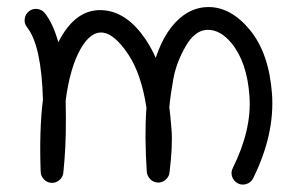

<svg xmlns="http://www.w3.org/2000/svg" viewBox="-20 -507 831 537"><path d="M143.1 -388.7Q192.4 -486.8 272.9 -478Q336.9 -471.2 387.2 -397Q403.3 -373 415.5 -345.2Q443.4 -428.7 494.1 -464.8Q524.9 -486.8 562 -487.3Q626 -487.8 679.2 -422.9Q732.4 -357.9 740.7 -244.9Q749 -131.8 688 -8.3Q682.1 3.4 669.4 7.6Q656.7 11.7 645.3 5.9Q633.8 0 629.4 -12.5Q625 -24.9 630.9 -36.6Q684.6 -144.5 677.7 -238.8Q670.9 -333 627.9 -385.7Q596.7 -423.8 561 -423.6Q525.4 -423.3 499.3 -377.7Q473.1 -332 464.8 -286.1Q456.5 -240.2 453.6 -207Q456.1 -189 459.7 -144.8Q463.4 -100.6 454.1 -24.4Q452.6 -11.7 442.1 -3.4Q431.6 4.9 419.4 3.4Q407.2 2 399.4 -6.8Q391.6 -15.6 390.6 -25.9Q383.8 -126.5 389.6 -205.6Q375.5 -299.8 338.4 -355.5Q262.2 -468.8 205.6 -370.6Q175.8 -318.4 163.6 -225.6Q166 -125.5 160.2 -58.1L157.2 -24.4Q156.2 -11.7 146 -3.2Q135.7 5.4 123.3 4.4Q110.8 3.4 102.5 -5.9Q94.2 -15.1 93.8 -25.9Q89.4 -141.6 100.1 -229Q95.7 -380.4 55.7 -430.7Q47.4 -440.9 49.1 -454.1Q50.8 -467.3 60.8 -475.3Q70.8 -483.4 84 -481.9Q97.2 -480.5 105.5 -470.2Q128.9 -440.4 143.1 -388.7Z"/></svg>

Font: Chilanka
Style: Regular
Weight: 400
Designer: Santhosh Thottingal <santhosh.thottingal@gmail.com>
Foundry: Swathanthra Malayalam Computing(SMC)
Version: Version 1.3; 20181103